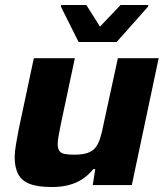

<svg xmlns="http://www.w3.org/2000/svg" viewBox="-20 -744 666 772"><path d="M189 8Q131 8 98.5 -5Q66 -18 52.5 -45Q39 -72 39 -112Q39 -132 44 -162Q49 -192 55 -223L116 -510H281L224 -242Q220 -222 216 -200Q212 -178 212 -166Q212 -147 218.5 -137.5Q225 -128 240 -125Q255 -122 279 -122Q312 -122 332 -129Q352 -136 363.5 -150Q375 -164 382.5 -187.5Q390 -211 396 -243L454 -510H618L510 0H353L363 -64H355Q335 -39 310 -23Q285 -7 255 0.5Q225 8 189 8ZM296 -575 225 -717 226 -724H327L382 -637L465 -724H577L575 -717L449 -575Z"/></svg>

Font: Saira SemiExpanded
Style: Bold Italic
Weight: 700
Width: 6
Italic angle: -12°
Designer: Hector Gatti with collaboration of the Omnibus-Type team
Foundry: Omnibus-Type
Version: Version 1.101